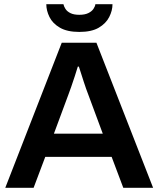

<svg xmlns="http://www.w3.org/2000/svg" viewBox="-20 -888 749 908"><path d="M5 0 272 -686H436L704 0H563L508 -146H194L139 0ZM235 -256H466L397 -442Q393 -452 387.5 -467.5Q382 -483 376 -501.5Q370 -520 364 -539Q358 -558 353 -573H348Q342 -553 333.5 -527Q325 -501 317 -478Q309 -455 304 -442ZM355 -737Q298 -737 263.5 -757Q229 -777 214 -807.5Q199 -838 199 -868H280Q282 -858 289.5 -846Q297 -834 313 -826Q329 -818 355 -818Q381 -818 397.5 -826Q414 -834 422 -846Q430 -858 431 -868H512Q512 -838 496.5 -807.5Q481 -777 447 -757Q413 -737 355 -737Z"/></svg>

Font: Archivo SemiBold
Style: Regular
Weight: 600
Designer: Hector Gatti
Foundry: Omnibus-Type
Version: Version 2.001